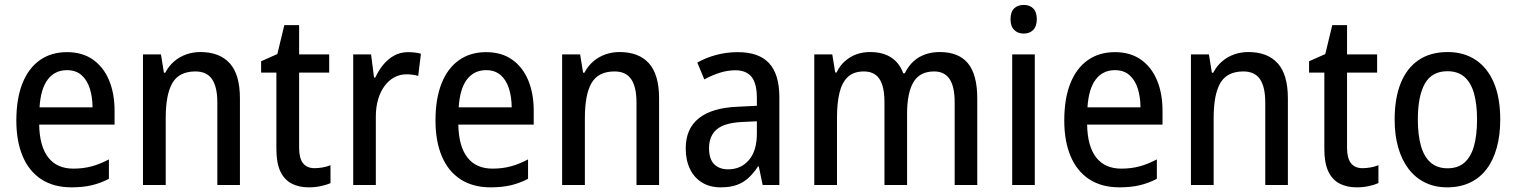

<svg xmlns="http://www.w3.org/2000/svg" viewBox="-20 -763 6255 792"><path d="M256.3 -547.9Q319.8 -547.9 363.5 -517.1Q407.2 -486.3 429.9 -431.9Q452.6 -377.4 452.6 -306.2V-249H141.6Q143.1 -159.7 179 -113.5Q214.8 -67.4 282.7 -67.4Q323.2 -67.4 357.7 -76.7Q392.1 -85.9 429.2 -105.5V-25.4Q394.5 -7.3 358.2 1.2Q321.8 9.8 275.4 9.8Q201.7 9.8 150.6 -23.4Q99.6 -56.6 73.5 -118.7Q47.4 -180.7 47.4 -265.6Q47.4 -355.5 72.3 -418.5Q97.2 -481.4 144 -514.6Q190.9 -547.9 256.3 -547.9ZM256.3 -473.6Q206.5 -473.6 177.2 -435.3Q147.9 -397 143.1 -320.3H361.8Q361.3 -364.3 350.1 -398.9Q338.9 -433.6 315.7 -453.6Q292.5 -473.6 256.3 -473.6Z M806.6 -548.3Q885.7 -548.3 927.7 -502Q969.7 -455.6 969.7 -357.4V0H876.5V-340.3Q876.5 -404.3 854.7 -436.3Q833 -468.3 786.1 -468.3Q719.2 -468.3 691.4 -421.1Q663.6 -374 663.6 -275.9V0H569.8V-538.6H644L656.2 -462.9H661.6Q675.8 -490.2 697.8 -509.3Q719.7 -528.3 747.6 -538.3Q775.4 -548.3 806.6 -548.3Z M1277.3 -69.3Q1294.4 -69.3 1311.8 -72.5Q1329.1 -75.7 1343.3 -81.5V-7.8Q1326.2 0 1302.7 4.9Q1279.3 9.8 1253.4 9.8Q1212.4 9.8 1182.4 -6.1Q1152.3 -22 1136.2 -56.6Q1120.1 -91.3 1120.1 -148.4V-463.4H1057.1V-510.3L1124 -540L1152.8 -659.2H1213.9V-538.6H1337.9V-463.4H1213.9V-153.3Q1213.9 -110.8 1229.7 -90.1Q1245.6 -69.3 1277.3 -69.3Z M1663.1 -547.9Q1675.8 -547.9 1689.7 -546.4Q1703.6 -544.9 1716.3 -541.5L1705.1 -449.7Q1694.8 -453.1 1682.1 -454.8Q1669.4 -456.5 1656.7 -456.5Q1629.9 -456.5 1606.7 -444.1Q1583.5 -431.6 1566.4 -408.4Q1549.3 -385.3 1539.8 -353.3Q1530.3 -321.3 1530.3 -282.2V0H1437V-538.6H1510.7L1522.9 -442.9H1527.8Q1541.5 -472.2 1561 -496.1Q1580.6 -520 1606.2 -533.9Q1631.8 -547.9 1663.1 -547.9Z M1985.4 -547.9Q2048.8 -547.9 2092.5 -517.1Q2136.2 -486.3 2158.9 -431.9Q2181.6 -377.4 2181.6 -306.2V-249H1870.6Q1872.1 -159.7 1908 -113.5Q1943.8 -67.4 2011.7 -67.4Q2052.2 -67.4 2086.7 -76.7Q2121.1 -85.9 2158.2 -105.5V-25.4Q2123.5 -7.3 2087.2 1.2Q2050.8 9.8 2004.4 9.8Q1930.7 9.8 1879.6 -23.4Q1828.6 -56.6 1802.5 -118.7Q1776.4 -180.7 1776.4 -265.6Q1776.4 -355.5 1801.3 -418.5Q1826.2 -481.4 1873 -514.6Q1919.9 -547.9 1985.4 -547.9ZM1985.4 -473.6Q1935.5 -473.6 1906.2 -435.3Q1877 -397 1872.1 -320.3H2090.8Q2090.3 -364.3 2079.1 -398.9Q2067.9 -433.6 2044.7 -453.6Q2021.5 -473.6 1985.4 -473.6Z M2535.6 -548.3Q2614.7 -548.3 2656.7 -502Q2698.7 -455.6 2698.7 -357.4V0H2605.5V-340.3Q2605.5 -404.3 2583.7 -436.3Q2562 -468.3 2515.1 -468.3Q2448.2 -468.3 2420.4 -421.1Q2392.6 -374 2392.6 -275.9V0H2298.8V-538.6H2373L2385.3 -462.9H2390.6Q2404.8 -490.2 2426.8 -509.3Q2448.7 -528.3 2476.6 -538.3Q2504.4 -548.3 2535.6 -548.3Z M3023.4 -547.9Q3110.8 -547.9 3152.8 -502Q3194.8 -456.1 3194.8 -362.8V0H3126L3109.9 -76.7H3106.9Q3088.4 -48.3 3067.4 -29.1Q3046.4 -9.8 3019 0Q2991.7 9.8 2953.6 9.8Q2907.7 9.8 2875.5 -10.3Q2843.3 -30.3 2825.9 -66.4Q2808.6 -102.5 2808.6 -150.9Q2808.6 -232.4 2863.3 -275.6Q2918 -318.8 3024.4 -322.8L3102.1 -326.7V-358.4Q3102.1 -419.4 3079.8 -446.3Q3057.6 -473.1 3013.7 -473.1Q2981.4 -473.1 2949.7 -463.1Q2918 -453.1 2885.3 -435.5L2856.4 -504.9Q2891.6 -524.9 2934.3 -536.4Q2977.1 -547.9 3023.4 -547.9ZM3102.1 -262.7 3041 -259.8Q2968.3 -256.3 2936.5 -229.2Q2904.8 -202.1 2904.8 -151.9Q2904.8 -106.9 2926 -85.7Q2947.3 -64.5 2983.4 -64.5Q3036.6 -64.5 3069.3 -102.8Q3102.1 -141.1 3102.1 -211.9Z M3856.9 -548.3Q3934.1 -548.3 3972.7 -502Q4011.2 -455.6 4011.2 -356.4V0H3918V-340.8Q3918 -406.2 3896.7 -437.3Q3875.5 -468.3 3833.5 -468.3Q3773.9 -468.3 3747.8 -423.8Q3721.7 -379.4 3721.7 -293.9V0H3628.4V-341.3Q3628.4 -385.3 3619.1 -413.3Q3609.9 -441.4 3591.1 -454.8Q3572.3 -468.3 3543.9 -468.3Q3501.5 -468.3 3477.3 -445.6Q3453.1 -422.9 3442.9 -380.4Q3432.6 -337.9 3432.6 -278.8V0H3338.9V-538.6H3413.1L3425.3 -463.9H3430.7Q3443.8 -491.2 3464.6 -510Q3485.4 -528.8 3511.7 -538.6Q3538.1 -548.3 3569.3 -548.3Q3623 -548.3 3657.2 -525.1Q3691.4 -502 3705.6 -460.9H3712.4Q3734.4 -505.4 3771.2 -526.9Q3808.1 -548.3 3856.9 -548.3Z M4248.5 -538.6V0H4155.3V-538.6ZM4203.1 -742.7Q4227.5 -742.7 4242.2 -728Q4256.8 -713.4 4256.8 -683.6Q4256.8 -654.3 4241.9 -639.4Q4227.1 -624.5 4203.1 -624.5Q4178.7 -624.5 4163.6 -639.4Q4148.4 -654.3 4148.4 -683.6Q4148.4 -713.9 4163.3 -728.3Q4178.2 -742.7 4203.1 -742.7Z M4579.1 -547.9Q4642.6 -547.9 4686.3 -517.1Q4730 -486.3 4752.7 -431.9Q4775.4 -377.4 4775.4 -306.2V-249H4464.4Q4465.8 -159.7 4501.7 -113.5Q4537.6 -67.4 4605.5 -67.4Q4646 -67.4 4680.4 -76.7Q4714.8 -85.9 4752 -105.5V-25.4Q4717.3 -7.3 4680.9 1.2Q4644.5 9.8 4598.1 9.8Q4524.4 9.8 4473.4 -23.4Q4422.4 -56.6 4396.2 -118.7Q4370.1 -180.7 4370.1 -265.6Q4370.1 -355.5 4395 -418.5Q4419.9 -481.4 4466.8 -514.6Q4513.7 -547.9 4579.1 -547.9ZM4579.1 -473.6Q4529.3 -473.6 4500 -435.3Q4470.7 -397 4465.8 -320.3H4684.6Q4684.1 -364.3 4672.9 -398.9Q4661.6 -433.6 4638.4 -453.6Q4615.2 -473.6 4579.1 -473.6Z M5129.4 -548.3Q5208.5 -548.3 5250.5 -502Q5292.5 -455.6 5292.5 -357.4V0H5199.2V-340.3Q5199.2 -404.3 5177.5 -436.3Q5155.8 -468.3 5108.9 -468.3Q5042 -468.3 5014.2 -421.1Q4986.3 -374 4986.3 -275.9V0H4892.6V-538.6H4966.8L4979 -462.9H4984.4Q4998.5 -490.2 5020.5 -509.3Q5042.5 -528.3 5070.3 -538.3Q5098.1 -548.3 5129.4 -548.3Z M5600.1 -69.3Q5617.2 -69.3 5634.5 -72.5Q5651.9 -75.7 5666 -81.5V-7.8Q5648.9 0 5625.5 4.9Q5602.1 9.8 5576.2 9.8Q5535.2 9.8 5505.1 -6.1Q5475.1 -22 5459 -56.6Q5442.9 -91.3 5442.9 -148.4V-463.4H5379.9V-510.3L5446.8 -540L5475.6 -659.2H5536.6V-538.6H5660.6V-463.4H5536.6V-153.3Q5536.6 -110.8 5552.5 -90.1Q5568.4 -69.3 5600.1 -69.3Z M6168.5 -270Q6168.5 -206.1 6154.3 -154.3Q6140.1 -102.5 6112.5 -65.9Q6085 -29.3 6043.9 -9.8Q6002.9 9.8 5949.2 9.8Q5898.9 9.8 5858.9 -9.8Q5818.8 -29.3 5790.8 -65.7Q5762.7 -102.1 5747.8 -153.8Q5732.9 -205.6 5732.9 -270Q5732.9 -357.9 5758.1 -420.2Q5783.2 -482.4 5832 -515.4Q5880.9 -548.3 5951.7 -548.3Q6018.1 -548.3 6066.9 -516.1Q6115.7 -483.9 6142.1 -421.9Q6168.5 -359.9 6168.5 -270ZM5828.6 -270Q5828.6 -205.6 5841.6 -160.6Q5854.5 -115.7 5881.6 -92.3Q5908.7 -68.8 5951.2 -68.8Q5993.7 -68.8 6020.5 -92Q6047.4 -115.2 6060.1 -160.2Q6072.8 -205.1 6072.8 -270Q6072.8 -334 6060.1 -378.4Q6047.4 -422.9 6020.5 -446Q5993.7 -469.2 5950.7 -469.2Q5886.7 -469.2 5857.7 -418.2Q5828.6 -367.2 5828.6 -270Z"/></svg>

Font: Open Sans SemiCondensed Medium
Style: Regular
Weight: 500
Width: 4
Designer: Monotype Design Team
Foundry: Monotype Imaging Inc.
Version: Version 3.000